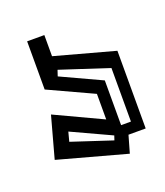

<svg xmlns="http://www.w3.org/2000/svg" viewBox="-66 -49 316 367"><g transform="rotate(-20 92.0 134.5)"><path d="M0 231 23 147 119 192V140L28 98V0H63V43L184 76V234H149L139 269ZM60 83 142 121V212H162V103L64 71ZM120 235 123 226 43 189 38 208Z"/></g></svg>

Font: Blaka Hollow
Style: Regular
Weight: 400
Designer: Mohamed Gaber
Foundry: Kief Type Foundry
Version: Version 1.003; ttfautohint (v1.8.4.7-5d5b)